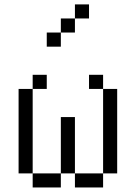

<svg xmlns="http://www.w3.org/2000/svg" viewBox="-20 -832 540 852"><path d="M187.5 -437.5V-500H125V-437.5H62.5Q62.5 -437.5 62.5 -62.5H125V0H250V-62.5H125Q125 -62.5 125 -437.5ZM375 -750V-812.5H312.5V-750H250V-687.5H187.5V-625H250V-687.5H312.5V-750ZM250 -62.5H312.5V0H437.5V-62.5H312.5Q312.5 -62.5 312.5 -312.5H250Q250 -312.5 250 -62.5ZM437.5 -62.5H500Q500 -62.5 500 -437.5H437.5Q437.5 -437.5 437.5 -62.5ZM437.5 -437.5V-500H375V-437.5Z"/></svg>

Font: CalcUnifontExMono
Style: Regular
Weight: 500
Version: Version 15.0.06